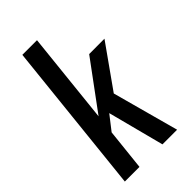

<svg xmlns="http://www.w3.org/2000/svg" viewBox="-247 -885 959 959"><g transform="rotate(-45 232.5 -405.5)"><path d="M32.2 -1.5 117.7 -811H221.2L169.9 -324.7L356.4 -577.6L464.8 -578.1L304.2 -351.6L399.9 0H296.4L218.8 -298.3L159.2 -221.7L135.7 -1.5Z"/></g></svg>

Font: Oswald
Style: Regular
Weight: 400
Designer: Vernon Adams
Foundry: Vernon Adams
Version: 3.0; ttfautohint (v0.94.23-7a4d-dirty) -l 8 -r 50 -G 200 -x 